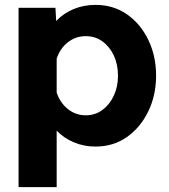

<svg xmlns="http://www.w3.org/2000/svg" viewBox="-20 -588 690 786"><path d="M371 -568Q444 -568 499.5 -529.5Q555 -491 587 -425Q619 -359 619 -278Q619 -198 587 -132Q555 -66 499.5 -27Q444 12 371 12Q323 12 282 -5.5Q241 -23 212 -53V178H56V-556H207L210 -502Q239 -533 280.5 -550.5Q322 -568 371 -568ZM331 -116Q370 -116 399.5 -138Q429 -160 446 -196.5Q463 -233 463 -278Q463 -324 446 -360.5Q429 -397 399.5 -418.5Q370 -440 331 -440Q290 -440 258 -415Q226 -390 212 -348V-209Q226 -167 258 -141.5Q290 -116 331 -116Z"/></svg>

Font: Azeret Mono
Style: Bold
Weight: 700
Designer: Martin Vácha
Foundry: Displaay
Version: Version 1.002